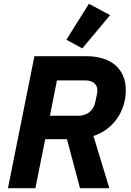

<svg xmlns="http://www.w3.org/2000/svg" viewBox="-20 -995 695 1015"><path d="M562 -915 450 -975 331 -785 415 -739ZM219 -259H334L403 0H558L474 -276C585 -313 645 -413 645 -518C645 -632 567 -698 434 -698H162L22 0H167ZM244 -383 281 -570H431C475 -570 495 -546 495 -516C495 -505 490 -486 484 -456C474 -407 438 -383 393 -383Z"/></svg>

Font: LVC Sans
Style: Bold Italic
Weight: 700
Italic angle: -11.31°
Designer: Mike Abbink, Paul van der Laan, Pieter van Rosmalen
Foundry: Bold Monday
Version: Version 3.0